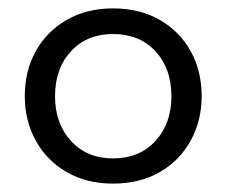

<svg xmlns="http://www.w3.org/2000/svg" viewBox="-20 -427 539 457"><path d="M249 10Q186 10 138.5 -17.5Q91 -45 65 -92.5Q39 -140 39 -198Q39 -258 65 -305Q91 -352 138.5 -379.5Q186 -407 249 -407Q313 -407 360.5 -379.5Q408 -352 434 -305Q460 -258 460 -198Q460 -140 434 -92.5Q408 -45 360.5 -17.5Q313 10 249 10ZM249 -50Q312 -50 350 -91.5Q388 -133 388 -198Q388 -264 350 -305Q312 -346 249 -346Q187 -346 149 -305Q111 -264 111 -198Q111 -133 149 -91.5Q187 -50 249 -50Z"/></svg>

Font: Rokkitt
Style: Regular
Weight: 400
Designer: Vernon Adams
Foundry: Vernon Adams
Version: Version 3.103